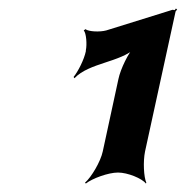

<svg xmlns="http://www.w3.org/2000/svg" viewBox="-20 -734 439 454"><path d="M323 -376 395 -706C395 -708 398 -710 399 -711L396 -714C395 -713 394 -710 392 -710C391 -710 389 -711 389 -711C389 -711 385 -710 385 -710L382 -709L231 -662C216 -658 190 -659 182 -665L178 -662C184 -656 186 -629 183 -615V-613C179 -593 164 -564 154 -552L156 -549C191 -586 264 -586 301 -621L298 -624C284 -610 265 -571 260 -547L223 -376C218 -352 196 -315 181 -302L183 -300C198 -312 236 -326 259 -326C282 -326 316 -312 325 -300L326 -302C320 -315 318 -352 323 -376Z"/></svg>

Font: Asimov
Style: EdgeExtremeIt
Weight: 500
Designer: Google
Version: Version 2.000980: 2014